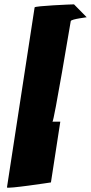

<svg xmlns="http://www.w3.org/2000/svg" viewBox="-20 -745 419 882"><path d="M12 116C11 124 214 93 214 93L257 -186H221C228 -186 303 -638 305 -648C307 -658 386 -666 378 -666L320 -725C309 -725 140 -718 139 -711Z"/></svg>

Font: Ampere
Style: SCSuCndIta
Weight: 400
Version: Version 1